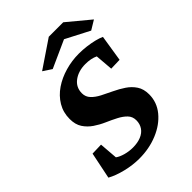

<svg xmlns="http://www.w3.org/2000/svg" viewBox="-219 -857 972 972"><g transform="rotate(-45 266.5 -371.5)"><path d="M198.2 8.8Q150.4 8.8 101.1 -3.4Q51.8 -15.6 18.6 -34.2L47.9 -176.8L110.4 -178.7L118.2 -80.1Q133.8 -68.4 160.6 -61Q187.5 -53.7 213.9 -53.7Q248 -53.7 272.9 -64Q297.9 -74.2 311 -93.8Q324.2 -113.3 324.2 -139.6Q324.2 -166 307.1 -183.6Q290 -201.2 263.7 -214.8Q237.3 -228.5 207 -241.7Q176.8 -254.9 150.4 -272.9Q124 -291 106.9 -316.9Q89.8 -342.8 89.8 -382.8Q89.8 -429.7 112.3 -467.3Q134.8 -504.9 172.9 -530.8Q210.9 -556.6 258.8 -570.3Q306.6 -584 356.4 -584Q383.8 -584 411.1 -580.6Q438.5 -577.1 462.4 -571.3Q486.3 -565.4 502.9 -557.6L480.5 -416L418.9 -414.1L411.1 -509.8Q382.8 -523.4 342.8 -523.4Q293 -523.4 259.3 -498.5Q225.6 -473.6 225.6 -430.7Q225.6 -405.3 242.7 -387.2Q259.8 -369.1 287.1 -355Q314.5 -340.8 344.7 -326.7Q375 -312.5 401.9 -294.4Q428.7 -276.4 445.8 -250.5Q462.9 -224.6 462.9 -186.5Q462.9 -129.9 426.3 -85.4Q389.6 -41 329.1 -16.1Q268.6 8.8 198.2 8.8ZM533.2 -652.3 483.4 -622.1 325.2 -704.1H389.6L208 -622.1L162.1 -652.3L309.6 -752H413.1Z"/></g></svg>

Font: Crimson Pro
Style: Bold Italic
Weight: 700
Italic angle: -12°
Designer: Jacques Le Bailly
Foundry: Baron von Fonthausen
Version: Version 1.003